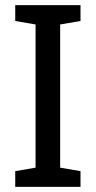

<svg xmlns="http://www.w3.org/2000/svg" viewBox="-20 -731 374 751"><path d="M39.6 0V-61.5L119.1 -75.2V-635.3L39.6 -648.9V-710.9H294.9V-648.9L215.3 -635.3V-75.2L294.9 -61.5V0Z"/></svg>

Font: Roboto Slab LO
Style: Regular
Weight: 400
Designer: Google
Version: Version 2.000